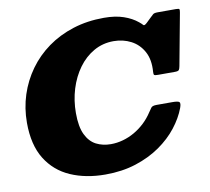

<svg xmlns="http://www.w3.org/2000/svg" viewBox="-85 -866 1074 981"><g transform="rotate(-10 452.0 -375.0)"><path d="M819 -248.5Q827.5 -272 821.2 -278.5Q815 -285 784 -285H703Q681.5 -285 674.8 -276.2Q668 -267.5 660 -255Q641 -225.5 616 -202Q591 -178.5 562.2 -162Q533.5 -145.5 502.2 -136.8Q471 -128 439 -128Q397 -128 363.2 -145.2Q329.5 -162.5 309.8 -203.2Q290 -244 290 -315Q290 -380.5 308.2 -439.8Q326.5 -499 360 -545Q393.5 -591 440 -617.5Q486.5 -644 543 -644Q592 -644 633 -622.8Q674 -601.5 697 -559.2Q720 -517 715 -454Q714 -441 717.8 -438Q721.5 -435 737 -435H825Q842 -435 846 -440.8Q850 -446.5 852.5 -460L902.5 -728.5Q905 -742.5 903.2 -746.2Q901.5 -750 885 -750H791Q772.5 -750 766.2 -744.2Q760 -738.5 751 -730L726 -706Q712 -693 707.2 -699Q702.5 -705 689 -716Q659.5 -740.5 616.8 -755.2Q574 -770 515 -770Q428.5 -770 354.5 -746.5Q280.5 -723 221.5 -680.5Q162.5 -638 121 -580.2Q79.5 -522.5 57.2 -454Q35 -385.5 35 -310Q35 -195 80.2 -122Q125.5 -49 204.5 -14.5Q283.5 20 385 20Q472 20 543.5 -3Q615 -26 670.2 -64.5Q725.5 -103 763 -151Q800.5 -199 819 -248.5Z"/></g></svg>

Font: Besley Black
Style: Italic
Weight: 900
Italic angle: -13°
Designer: Owen Earl
Foundry: indestructible type*
Version: Version 2.001